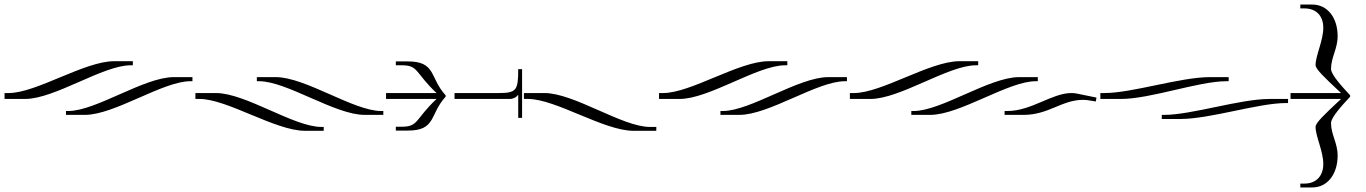

<svg xmlns="http://www.w3.org/2000/svg" viewBox="-29 -645 6003 844"><path d="M735 -306C604 -306 393 -157 271 -157H261V-140H344C475 -140 686 -288 808 -288H817V-306ZM-9 -210H81C212 -210 423 -358 545 -358H555V-376H473C342 -376 131 -236 9 -236H-9Z M1574 -140H1656V-157H1647C1525 -157 1314 -306 1183 -306H1100V-288H1110C1232 -288 1443 -140 1574 -140ZM830 -210H848C970 -210 1181 -70 1312 -70H1394V-87H1384C1262 -87 1051 -236 920 -236H830Z M1668 -210H1890C1797 -123 1811 -88 1739 -88H1711V-71H1764C1889 -71 1859 -143 1930 -220V-226C1859 -303 1889 -375 1764 -375H1711V-358H1739C1811 -358 1797 -323 1890 -236H1668Z M2162 -236H1969V-210H2212C2228 -210 2243 -219 2247 -227H2249V-127H2266V-341H2249C2249 -247 2241 -236 2162 -236Z M2274 -210H2292C2414 -210 2625 -70 2756 -70H2856V-87H2828C2706 -87 2495 -236 2364 -236H2274Z M3612 -306C3481 -306 3270 -157 3148 -157H3138V-140H3221C3352 -140 3563 -288 3685 -288H3694V-306ZM2868 -210H2958C3089 -210 3300 -358 3422 -358H3432V-376H3350C3219 -376 3008 -236 2886 -236H2868Z M4708 -233C4699 -235 4690 -236 4681 -236C4595 -236 4505 -157 4399 -157H4387V-140H4471C4580 -140 4639 -206 4731 -206C4745 -206 4759 -204 4775 -201L4788 -199L4791 -216ZM4451 -306C4320 -306 4109 -157 3987 -157H3977V-140H4060C4191 -140 4402 -288 4524 -288H4533V-306ZM3707 -210H3797C3928 -210 4139 -358 4261 -358H4271V-376H4189C4058 -376 3847 -236 3725 -236H3707Z M4808 -210H4898C5029 -210 5240 -288 5362 -288H5372V-306H5290C5159 -306 4948 -236 4826 -236H4808ZM5552 -210C5421 -210 5210 -140 5088 -140H5078V-122H5160C5291 -122 5502 -192 5624 -192H5633V-210Z M5644 -210H5866C5790 -139 5754 -105 5754 -87C5754 -46 5788 20 5788 76C5788 126 5759 162 5705 162H5687V179H5740C5804 179 5851 123 5851 39C5851 -17 5822 -53 5822 -104C5822 -129 5869 -180 5906 -220V-226C5869 -266 5822 -317 5822 -342C5822 -393 5851 -430 5851 -486C5851 -570 5804 -625 5740 -625H5687V-608H5705C5759 -608 5788 -573 5788 -523C5788 -467 5754 -400 5754 -359C5754 -342 5787 -310 5866 -236H5644Z"/></svg>

Font: FoglihtenDeH02
Style: Regular
Weight: 500
Designer: gluk (gluksza@wp.pl|www.glukfonts.pl)
Version: Version 0.68